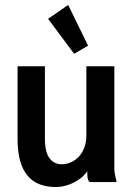

<svg xmlns="http://www.w3.org/2000/svg" viewBox="-20 -734 540 774"><path d="M50.8 0ZM440.9 -466.8V-56.2Q440.9 -43.5 443.6 -29.3Q446.3 -15.1 450.2 0H341.8Q335.9 -4.4 334 -13.2Q332 -22 332 -28.8V-43.9Q321.8 -28.8 307.1 -17.1Q292.5 -5.4 275.4 2.9Q258.3 11.2 240.5 15.6Q222.7 20 206.1 20Q169.4 20 140.6 9.3Q111.8 -1.5 91.8 -24.9Q71.8 -48.3 61.3 -85.4Q50.8 -122.6 50.8 -174.8V-466.8H161.1V-174.8Q161.1 -121.1 179.4 -96.4Q197.8 -71.8 228 -71.8Q249 -71.8 267.3 -80.3Q285.6 -88.9 299.1 -104Q312.5 -119.1 320.3 -140.4Q328.1 -161.6 328.1 -187V-466.8ZM335 -549.8 278.8 -517.1 173.8 -658.2 254.9 -713.9Z"/></svg>

Font: InconsolataGo
Style: Bold
Weight: 700
Designer: Raph Levien, Kirill Tkachev(cyreal.org)
Foundry: Raph Levien, Kirill Tkachev(cyreal.org)
Version: Version 1.015; ttfautohint (v0.92) -l 8 -r 50 -G 200 -x 14 -